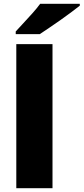

<svg xmlns="http://www.w3.org/2000/svg" viewBox="-20 -993 441 1013"><path d="M257 0H66V-760H257ZM401 -963Q383 -949 356 -928.5Q329 -908 298 -886.5Q267 -865 238.5 -845.5Q210 -826 190 -813H63V-827Q80 -846 104 -871.5Q128 -897 152 -924Q176 -951 192 -973H401Z"/></svg>

Font: Noto Sans Lao Black
Style: Regular
Weight: 900
Designer: Monotype Design Team
Foundry: Monotype Imaging Inc.
Version: Version 2.003; ttfautohint (v1.8.4.7-5d5b)